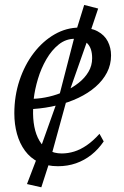

<svg xmlns="http://www.w3.org/2000/svg" viewBox="-20 -680 514 797"><path d="M410.5 -93Q388.5 -60.5 359.5 -37.5Q330.5 -14.5 295.5 -2.2Q260.5 10 220.5 10Q174.5 10 140.2 -7Q106 -24 83.8 -54.2Q61.5 -84.5 50.5 -124.2Q39.5 -164 39.5 -209.5Q39.5 -282 61 -346.5Q82.5 -411 120.2 -460.2Q158 -509.5 206.8 -537.5Q255.5 -565.5 310 -565.5Q356.5 -565.5 385.2 -550Q414 -534.5 427.5 -508Q441 -481.5 441 -450Q441 -411.5 424 -378.8Q407 -346 376.5 -319.5Q346 -293 305.5 -273.8Q265 -254.5 217 -242.8Q169 -231 117.5 -227.5Q116 -188 122.5 -154.2Q129 -120.5 143.8 -95.5Q158.5 -70.5 181.5 -56.8Q204.5 -43 236.5 -43Q262.5 -43 288.2 -51Q314 -59 340.2 -77Q366.5 -95 393 -124.5ZM290 -519Q253.5 -519 224 -495.5Q194.5 -472 172.5 -434Q150.5 -396 137.5 -352.5Q124.5 -309 120 -270Q150 -271 183.5 -278.8Q217 -286.5 248.8 -301Q280.5 -315.5 306.2 -335.8Q332 -356 347.2 -381.8Q362.5 -407.5 362.5 -438.5Q362.5 -478.5 343.5 -498.8Q324.5 -519 290 -519ZM151.5 97.5 92 84 135 -28.5 226.5 -285 292 -538.5 329.5 -659.5 387.5 -644.5 349 -530 259.5 -275.5 188.5 -17Z"/></svg>

Font: Merriweather 24pt SemiCondensed Light
Style: Italic
Weight: 300
Width: 4
Italic angle: -7.8°
Designer: Eben Sorkin
Foundry: Eben Sorkin
Version: Version 2.101